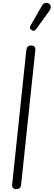

<svg xmlns="http://www.w3.org/2000/svg" viewBox="-20 -1322 375 1342"><path d="M91 0Q78.5 0 71 -8.2Q63.5 -16.5 65 -32L163.5 -967.5Q165.5 -985.5 173 -994.8Q180.5 -1004 195 -1004Q212 -1004 220.5 -996.8Q229 -989.5 226.5 -968L128 -34Q126 -14 117 -7Q108 0 91 0ZM202 -1110.5Q194 -1115.5 190 -1123Q186 -1130.5 195 -1146L272 -1280Q284.5 -1301.5 299.8 -1302.2Q315 -1303 324 -1295.5Q335.5 -1285 335 -1272.2Q334.5 -1259.5 326 -1247.5L233.5 -1119.5Q224.5 -1107 216.8 -1106.8Q209 -1106.5 202 -1110.5Z"/></svg>

Font: Edu SA Hand
Style: Regular
Weight: 400
Designer: Tina and Corey Anderson, Eben Sorkin, Mirko Velimirovic
Foundry: Google for Education
Version: Version 2.000